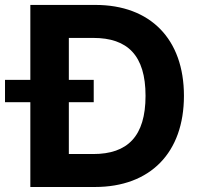

<svg xmlns="http://www.w3.org/2000/svg" viewBox="-58 -747 805 767"><path d="M-38 -427.9V-338.8H63.2V0H321C542.6 0 676.8 -137.1 676.8 -364.3C676.8 -590.9 542.6 -727.3 323.2 -727.3H63.2V-427.9ZM316.4 -338.8V-427.9H217V-595.5H315C451.3 -595.5 523.4 -525.9 523.4 -364.3C523.4 -202.1 451.3 -131.7 314.6 -131.7H217V-338.8Z"/></svg>

Font: Inter-Hewn
Style: Bold
Weight: 700
Designer: Rasmus Andersson
Foundry: rsms
Version: Version 3.012;git-f93a4a705